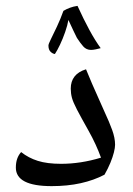

<svg xmlns="http://www.w3.org/2000/svg" viewBox="-20 -634 454 654"><path d="M156 0Q34 0 34 -63Q34 -80 38.5 -93Q43 -106 52 -116Q77 -96 109 -86Q141 -76 188 -76Q255 -76 324 -97Q316 -119 305.5 -142Q295 -165 282 -188Q255 -236 242 -261Q229 -286 225 -301Q221 -316 221 -332Q221 -357 234 -373.5Q247 -390 273 -398Q282 -376 293.5 -349Q305 -322 317 -296Q329 -270 337 -251Q352 -219 362 -191.5Q372 -164 372 -141Q372 -131 368 -115Q364 -99 356 -79.5Q348 -60 336 -39Q300 -20 255 -10Q210 0 156 0ZM167 -450Q159 -451 152 -458Q145 -465 145 -479Q145 -484 153.5 -501Q162 -518 174 -543.5Q186 -569 196 -597Q206 -603 218 -607.5Q230 -612 244 -614Q265 -568 284.5 -532Q304 -496 323 -470Q316 -468 306.5 -466Q297 -464 290 -464Q274 -464 263.5 -476Q253 -488 242 -505Q238 -513 230.5 -528.5Q223 -544 213 -566Q210 -548 202 -525Q194 -502 184.5 -482Q175 -462 167 -450Z"/></svg>

Font: Noto Naskh Arabic
Style: Regular
Weight: 400
Designer: Monotype Design Team, David Williams, Mohamad Dakak and Nizar Qandah
Foundry: Monotype Imaging Inc.
Version: Version 2.013